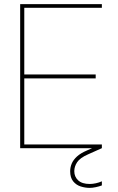

<svg xmlns="http://www.w3.org/2000/svg" viewBox="-20 -720 572 933"><path d="M78 0V-700H475V-682H98V-358H445V-339H98V-18H475V0ZM416 193Q394 193 372 186Q350 179 335.5 161Q321 143 321 112Q321 93 328.5 75Q336 57 354 40.5Q372 24 403 11L464 -16L475 0L408 30Q369 47 355 68Q341 89 341 112Q341 139 360 156.5Q379 174 416 174Q430 174 446 170.5Q462 167 475 161V181Q462 186 445.5 189.5Q429 193 416 193Z"/></svg>

Font: DM Sans 10pt Thin
Style: Regular
Weight: 250
Version: Version 4.004;gftools[0.9.30]